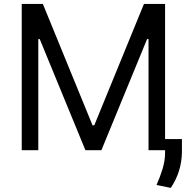

<svg xmlns="http://www.w3.org/2000/svg" viewBox="-20 -747 929 955"><path d="M193.2 -727.3 440.3 -123.6H448.9L696 -727.3H801.1V-55.4H884.9V11.4Q883.9 58.6 870.6 102.1Q857.2 145.6 829.5 187.5L758.5 173.3Q767.8 152 775.4 131.9Q783 111.9 788.9 92.2Q794.7 72.4 797.9 52.7Q801.1 33 801.1 12.8V0H718.8V-552.6H711.6L484.4 0H404.8L177.6 -552.6H170.5V0H88.1V-727.3Z"/></svg>

Font: Fast_Sans-Dotted
Style: Regular
Weight: 400
Version: Version 3.018